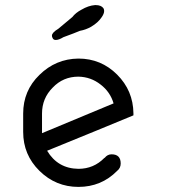

<svg xmlns="http://www.w3.org/2000/svg" viewBox="-20 -734 665 754"><path d="M71 -216C71 -156 92.3 -105 135 -63C177.7 -21 228.7 0 288 0C348 0 398.7 -21 440 -63C449.3 -70.3 454 -80 454 -92C454 -116 442 -128 418 -128C407.3 -128 398.3 -123.3 391 -114H390C362 -85.3 328 -71 288 -71C234 -71.7 193 -95.3 165 -142C315.7 -203.3 428.7 -249.7 504 -281V-288V-289C503.3 -348.3 482 -399 440 -441C398 -483 347.3 -504 288 -504C228.7 -503.3 177.7 -482 135 -440C92.3 -398.7 71 -348 71 -288V-251V-229ZM426 -328C300.7 -276 207 -237 145 -211V-213V-216V-288C145 -328 159 -362 187 -390C214.3 -418.7 248 -433 288 -433C320.7 -432.3 349.7 -422 375 -402C400.3 -382.7 417.3 -358 426 -328ZM209 -621C192.3 -611 184 -602 184 -594C184 -590.7 184.7 -588 186 -586C188 -580 192.3 -577 199 -577C207 -577 217 -580.7 229 -588C258.3 -598.7 280 -607 294 -613C309.3 -615.7 324 -621 338 -629C356 -639.7 369.7 -652 379 -666C385.7 -675.3 389 -683.7 389 -691C389 -695 388 -698.7 386 -702C380 -710 370 -714 356 -714H353C335.7 -712.7 318 -706.7 300 -696C284.7 -688 272.7 -678.3 264 -667C236.7 -644.3 218.3 -629 209 -621Z"/></svg>

Font: Semi-Coder
Style: Regular
Weight: 400
Version: 0.1000